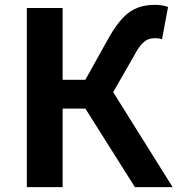

<svg xmlns="http://www.w3.org/2000/svg" viewBox="-20 -774 734 794"><path d="M91 0V-741H239V-444H333L431 -620Q461 -672 489 -701Q517 -730 549 -742Q581 -754 620 -754Q634 -754 648.5 -752Q663 -750 675 -745L650 -612Q641 -615 633 -615.5Q625 -616 620 -616Q603 -616 590 -610Q577 -604 563.5 -588.5Q550 -573 533 -541L448 -393L694 0H538L333 -325H239V0Z"/></svg>

Font: Noto Sans SC
Style: Bold
Weight: 700
Designer: Ryoko NISHIZUKA  (kana, bopomofo & ideographs); Paul D. Hunt (Latin, Greek & Cyrillic); Sandoll Communications , Soo-you
Foundry: Adobe
Version: Version 2.004-H2;hotconv 1.0.118;makeotfexe 2.5.65603